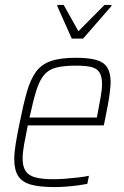

<svg xmlns="http://www.w3.org/2000/svg" viewBox="-20 -753 504 781"><path d="M202 8Q142 8 106 -2Q70 -12 54 -37Q38 -62 38 -105Q38 -132 44 -169Q50 -206 60 -254Q75 -329 89.5 -379.5Q104 -430 126 -460.5Q148 -491 186.5 -504.5Q225 -518 288 -518Q341 -518 372 -509Q403 -500 416.5 -478Q430 -456 430 -419Q430 -405 427 -379.5Q424 -354 418 -322Q412 -290 405 -256L402 -243H93Q84 -199 78 -165.5Q72 -132 72 -108Q72 -76 84 -57.5Q96 -39 123.5 -31.5Q151 -24 197 -24Q219 -24 245.5 -26Q272 -28 297.5 -31Q323 -34 342 -38L335 -5Q320 -2 297.5 1Q275 4 250 6Q225 8 202 8ZM100 -275H374L378 -296Q384 -328 389.5 -358.5Q395 -389 395 -411Q395 -444 383.5 -460Q372 -476 349 -481Q326 -486 290 -486Q241 -486 210 -478.5Q179 -471 160 -449Q141 -427 128 -385.5Q115 -344 100 -275ZM272 -596 213 -728 214 -733H239L299 -626L405 -733H434L433 -728L318 -596Z"/></svg>

Font: Saira SemiCondensed Thin
Style: Italic
Weight: 250
Width: 4
Italic angle: -12°
Designer: Hector Gatti with collaboration of the Omnibus-Type team
Foundry: Omnibus-Type
Version: Version 1.101